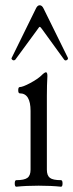

<svg xmlns="http://www.w3.org/2000/svg" viewBox="-20 -706 279 730"><path d="M38.1 -479Q34.7 -476.1 31.2 -476.6Q27.8 -477.1 25.4 -480Q22.9 -482.9 23.9 -484.9L116.2 -672.9Q122.1 -686 130.9 -686Q140.1 -686 146 -672.9L237.8 -486.8Q240.2 -481.4 234.4 -477.8Q228.5 -474.1 224.1 -479L143.1 -590.8Q134.3 -604 130.9 -604Q128.9 -604 120.1 -590.8ZM42 3.9Q36.1 3.9 36.1 -8.5Q36.1 -21 42 -21Q72.3 -21 84.2 -29.8Q96.2 -38.6 96.2 -61V-284.2Q96.2 -351.1 55.2 -351.1Q49.3 -351.1 49.3 -363Q49.3 -375 55.2 -375Q66.4 -375 94.7 -390.1Q123 -405.3 137.2 -418.9Q149.4 -431.2 154.8 -431.2Q160.2 -431.2 160.2 -417Q158.2 -381.8 158.2 -341.8V-61Q158.2 -38.6 169.7 -29.8Q181.2 -21 211.9 -21Q217.8 -21 217.8 -8.5Q217.8 3.9 211.9 3.9Q174.8 0 127 0Q79.1 0 42 3.9Z"/></svg>

Font: Junicode SmCond Light
Style: Regular
Weight: 300
Width: 4
Designer: Peter S. Baker
Version: Version 2.206